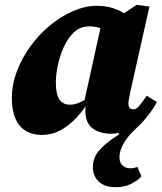

<svg xmlns="http://www.w3.org/2000/svg" viewBox="-20 -542 670 794"><path d="M153 16Q116 16 88 0Q60 -16 44.5 -50Q29 -84 29 -136Q29 -192 50 -247.5Q71 -303 106.5 -351.5Q142 -400 187.5 -437.5Q233 -475 283 -496.5Q333 -518 381 -518Q406 -518 427.5 -513.5Q449 -509 468 -500.5Q487 -492 504 -480L438 -400Q414 -419 392.5 -426Q371 -433 350 -433Q340 -433 329 -431Q318 -429 307 -423.5Q296 -418 285 -408Q261 -385 244.5 -349Q228 -313 219.5 -273.5Q211 -234 211 -202Q211 -150 226.5 -129.5Q242 -109 269 -109Q284 -109 298.5 -114Q313 -119 326 -126.5Q339 -134 351 -142L359 -101H333Q314 -73 287 -46Q260 -19 226.5 -1.5Q193 16 153 16ZM459 232Q412 232 388 208.5Q364 185 364 150Q364 107 395 74.5Q426 42 471 15V-26L500 2Q475 7 462.5 9Q450 11 441 11Q392 11 362.5 -11.5Q333 -34 333 -85Q333 -93 333.5 -99Q334 -105 334.5 -111Q335 -117 336 -122L330 -129L400 -447L437 -450L545 -522L598 -515L520 -167Q517 -150 514 -137Q511 -124 511 -113Q511 -102 516 -96Q521 -90 531 -90Q544 -90 555.5 -104Q567 -118 587 -146L629 -120Q615 -94 593 -65.5Q571 -37 544 -12Q518 12 503 33Q488 54 481 73Q474 92 474 109Q474 130 486.5 142Q499 154 519 154Q527 154 534 152.5Q541 151 548 148L565 188Q548 205 522 218.5Q496 232 459 232Z"/></svg>

Font: Source Serif 4 Black
Style: Italic
Weight: 900
Italic angle: -12°
Designer: Frank Grießhammer
Foundry: Adobe Systems Incorporated
Version: Version 4.004;hotconv 1.0.116;makeotfexe 2.5.65601